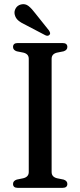

<svg xmlns="http://www.w3.org/2000/svg" viewBox="-20 -908 388 928"><path d="M229.5 -76.5Q229.5 -53 255.5 -46.5L287.5 -40Q305.5 -34 305.5 -19Q305.5 0 282 0H66Q43 0 43 -19Q43 -34 61 -40L92.5 -46.5Q119 -53 119 -76.5V-624Q119 -647 93.5 -653.5L61 -660Q43 -666 43 -681Q43 -700 66 -700H282Q305.5 -700 305.5 -681Q305.5 -666 287.5 -660L255 -653.5Q229.5 -647 229.5 -624ZM151 -843 216.5 -761Q220 -755.5 221.8 -750.2Q223.5 -745 220 -740.5Q212.5 -731.5 199.5 -737.5L105 -787Q83 -797 69 -808.5Q55 -820 51 -838Q47.5 -853 55.8 -867.5Q64 -882 81.5 -886.5Q102 -891.5 118 -878.8Q134 -866 151 -843Z"/></svg>

Font: Fraunces 72pt Soft
Style: Regular
Weight: 400
Version: Version 1.000;[b76b70a41]